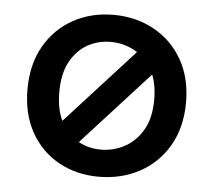

<svg xmlns="http://www.w3.org/2000/svg" viewBox="-43 -553 675 607"><g transform="rotate(5 294.5 -250.0)"><path d="M424 -447 494 -398 185 -59 116 -109ZM291 7Q220 7 163.5 -24.5Q107 -56 75 -113.5Q43 -171 43 -249Q43 -328 76 -386Q109 -444 166 -475.5Q223 -507 294 -507Q365 -507 422.5 -475.5Q480 -444 513 -386.5Q546 -329 546 -251Q546 -172 512.5 -114Q479 -56 421 -24.5Q363 7 291 7ZM290 -79Q330 -79 365 -97.5Q400 -116 422.5 -154Q445 -192 445 -251Q445 -309 423.5 -346.5Q402 -384 367 -402.5Q332 -421 292 -421Q253 -421 219.5 -402.5Q186 -384 165 -346Q144 -308 144 -249Q144 -191 164.5 -153.5Q185 -116 218 -97.5Q251 -79 290 -79Z"/></g></svg>

Font: Albert Sans Medium
Style: Regular
Weight: 500
Designer: Andreas Rasmussen
Foundry: a.Foundry
Version: Version 1.025